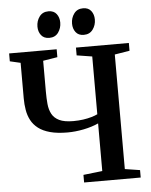

<svg xmlns="http://www.w3.org/2000/svg" viewBox="-62 -1006 830 1056"><g transform="rotate(-5 353.0 -477.5)"><path d="M464 -317Q428 -300.5 381.8 -291.2Q335.5 -282 293 -282Q236 -282 196.5 -292.8Q157 -303.5 131.8 -323Q106.5 -342.5 92.8 -368.5Q79 -394.5 73.8 -425.5Q68.5 -456.5 68.5 -489.5V-686L10 -699.5V-743H272.5V-699.5L193 -686.5V-515Q193 -479 196 -447.5Q199 -416 211.8 -392.2Q224.5 -368.5 252.2 -355Q280 -341.5 329.5 -341.5Q358.5 -341.5 384.2 -345.2Q410 -349 430.5 -355Q451 -361 464 -367.5V-686.5L379 -700V-743H671V-700L588.5 -686.5V-54L671.5 -41V0H359V-42L464 -54ZM237.5 -809Q208.5 -809 193.2 -828.5Q178 -848 178 -876Q178 -907.5 195.5 -931.2Q213 -955 245 -955H246Q275 -955 290 -935.5Q305 -916 305 -888Q305 -857 287.8 -833Q270.5 -809 238.5 -809ZM428 -809Q399 -809 384 -828.5Q369 -848 369 -876Q369 -907.5 386.5 -931.2Q404 -955 436 -955H437Q466 -955 481 -935.5Q496 -916 496 -888Q496 -857 478.5 -833Q461 -809 429 -809Z"/></g></svg>

Font: Merriweather 60pt SemiBold
Style: Regular
Weight: 600
Version: Version 2.100